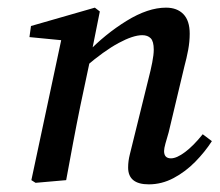

<svg xmlns="http://www.w3.org/2000/svg" viewBox="-20 -471 574 502"><path d="M315 -33Q315 -50 319.5 -67.5Q324 -85 330 -110L368 -264Q374 -287 378 -307.5Q382 -328 382 -341Q382 -363 374 -371Q366 -379 352 -379Q328 -379 290 -358.5Q252 -338 203 -296L207 -332Q255 -382 311 -416.5Q367 -451 414 -451Q443 -451 459.5 -434Q476 -417 476 -383Q476 -362 472 -340.5Q468 -319 462 -297L421 -125Q416 -108 412.5 -95.5Q409 -83 409 -76Q409 -57 427 -57Q442 -57 464 -73.5Q486 -90 510 -120L534 -102Q516 -74 490.5 -48Q465 -22 434 -5.5Q403 11 369 11Q315 11 315 -33ZM153 0 73 7 62 0 143 -380 170 -363 57 -374 61 -403 228 -451 241 -441 218 -326 190 -194Q180 -145 171 -97Q162 -49 153 0Z"/></svg>

Font: Lisu Bosa SemiBold
Style: Italic
Weight: 600
Italic angle: -19°
Designer: David Morse, Annie Olsen, Victor Gaultney, Frank Grießhammer (Latin)
Foundry: SIL International
Version: Version 2.000